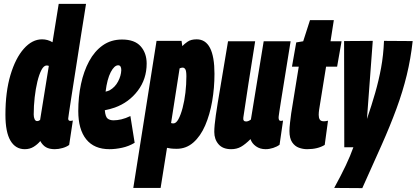

<svg xmlns="http://www.w3.org/2000/svg" viewBox="-20 -760 2150 991"><path d="M263 10Q235 10 217.5 0Q200 -10 188 -32Q174 -15 154 -2.5Q134 10 108 10Q60 10 34 -34Q8 -78 8 -168Q8 -286 34 -373Q60 -460 103 -508.5Q146 -557 197 -557Q226 -557 251 -542L283 -740H424Q421 -720 414.5 -679.5Q408 -639 399.5 -586Q391 -533 382 -474Q373 -415 364 -359Q355 -303 348 -256.5Q341 -210 336.5 -180.5Q332 -151 332 -148Q332 -136 343 -136Q349 -136 356 -138L337 -12Q324 -2 303 4Q282 10 263 10ZM172 -135Q180 -135 187 -141L232 -420Q226 -422 221 -422Q206 -422 194 -399Q182 -376 173 -339Q164 -302 159 -257.5Q154 -213 154 -169Q154 -155 158.5 -145Q163 -135 172 -135Z M675 -23Q645 -5 610.5 2.5Q576 10 545 10Q466 10 425 -41Q384 -92 384 -187Q384 -260 398 -326Q412 -392 440 -444Q468 -496 510.5 -526Q553 -556 610 -556Q675 -556 706 -521Q737 -486 737 -432Q737 -352 691 -291.5Q645 -231 573 -205Q547 -196 521 -191Q524 -157 535.5 -148Q547 -139 566 -139Q585 -139 606.5 -144Q628 -149 653 -161ZM590 -423Q570 -423 551.5 -387.5Q533 -352 525 -287Q538 -290 546 -294Q574 -310 589.5 -339.5Q605 -369 606 -398Q606 -423 590 -423Z M668 210 788 -549H917L921 -522Q931 -533 948.5 -545Q966 -557 995 -557Q1087 -557 1087 -379Q1087 -306 1075 -237Q1063 -168 1039 -112.5Q1015 -57 978 -24.5Q941 8 892 8Q874 8 862 6.5Q850 5 842 3L809 210ZM875 -123Q889 -123 901 -145Q913 -167 922.5 -203Q932 -239 937 -281.5Q942 -324 942 -366Q942 -394 936.5 -402.5Q931 -411 923 -411Q915 -411 907 -407L863 -125Q868 -123 875 -123Z M1173 10Q1130 10 1108 -15.5Q1086 -41 1086 -79Q1086 -110 1094 -165.5Q1102 -221 1118 -313.5Q1134 -406 1157 -547H1297Q1277 -422 1262 -326Q1247 -230 1236 -154Q1233 -133 1250 -133Q1262 -133 1275 -143L1341 -547H1480Q1462 -434 1450 -361Q1438 -288 1431.5 -246Q1425 -204 1422 -185Q1419 -166 1418.5 -160Q1418 -154 1418 -153Q1418 -136 1429 -136Q1436 -136 1441 -138L1423 -13Q1410 -3 1390 3.5Q1370 10 1351 10Q1322 10 1301 -5Q1280 -20 1273 -42Q1246 -15 1224 -2.5Q1202 10 1173 10Z M1673 -137 1656 -12Q1620 10 1565 10Q1544 10 1523 2.5Q1502 -5 1488 -25.5Q1474 -46 1474 -84Q1474 -101 1477 -127Q1480 -153 1483 -175L1522 -416H1487L1509 -541L1545 -547L1580 -656H1703L1686 -547H1743L1720 -416H1663L1627 -193Q1626 -186 1625.5 -179.5Q1625 -173 1625 -167Q1625 -152 1630.5 -143Q1636 -134 1652 -134Q1660 -134 1673 -137Z M1962 -549 2110 -548Q2100 -457 2079.5 -372.5Q2059 -288 2026.5 -199.5Q1994 -111 1949.5 -11Q1905 89 1850 211L1705 210Q1741 144 1764.5 94.5Q1788 45 1804 0H1757L1756 -548L1904 -549L1874 -146Q1898 -216 1916.5 -280.5Q1935 -345 1947 -410Q1959 -475 1962 -549Z"/></svg>

Font: Georama ExtraCondensed ExtraBold
Style: Italic
Weight: 800
Width: 2
Italic angle: -9°
Designer: Jean-Baptiste Levee
Foundry: Production Type
Version: Version 1.000